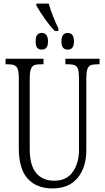

<svg xmlns="http://www.w3.org/2000/svg" viewBox="-20 -1042 587 1072"><path d="M85 -215V-607Q85 -640 79 -656Q73 -672 60.5 -677.5Q48 -683 25 -683H11V-714H223V-683H206Q182 -683 170 -677.5Q158 -672 152 -655Q146 -638 146 -603V-210Q146 -119 182 -76Q218 -33 283 -33Q352 -33 386.5 -82.5Q421 -132 421 -205V-606Q421 -639 415.5 -655.5Q410 -672 398 -677.5Q386 -683 362 -683H345V-714H536V-683H522Q498 -683 485.5 -677.5Q473 -672 467.5 -655Q462 -638 462 -604V-203Q462 -108 413.5 -49Q365 10 273 10Q184 10 134.5 -44.5Q85 -99 85 -215ZM183 -1011V-1022H252Q260 -993 275 -954.5Q290 -916 306 -883V-869H286Q260 -895 231 -936Q202 -977 183 -1011ZM179 -810Q179 -836 187.5 -847Q196 -858 213 -858Q248 -858 248 -810Q248 -765 213 -765Q196 -765 187.5 -775.5Q179 -786 179 -810ZM323 -810Q323 -858 358 -858Q393 -858 393 -810Q393 -765 358 -765Q323 -765 323 -810Z"/></svg>

Font: Noto Serif CondLight
Style: Regular
Weight: 300
Width: 3
Designer: Monotype Design Team
Foundry: Monotype Imaging Inc.
Version: Version 1.001